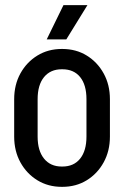

<svg xmlns="http://www.w3.org/2000/svg" viewBox="-20 -710 482 745"><path d="M315.5 -179V-326H406.5V-179ZM35 -179V-326H126V-179ZM217.8 -441.2V-520H223.8V-441.2ZM217.8 15V-63.8H223.8V15ZM35 -325Q35 -381.2 59.2 -425.1Q83.5 -469 125.1 -494.5Q166.8 -520 219.5 -520V-441.2Q175.8 -441.2 150.9 -410.9Q126 -380.5 126 -325ZM406.5 -325H315.5Q315.5 -380.5 291 -410.9Q266.5 -441.2 222 -441.2V-520Q275 -520 316.5 -494.5Q358 -469 382.2 -425.1Q406.5 -381.2 406.5 -325ZM35 -180H126Q126 -125.2 150.9 -94.5Q175.8 -63.8 219.5 -63.8V15Q166.8 15 125.1 -10.5Q83.5 -36 59.2 -80Q35 -124 35 -180ZM406.5 -180Q406.5 -124 382.2 -80Q358 -36 316.5 -10.5Q275 15 222 15V-63.8Q266.5 -63.8 291 -94.5Q315.5 -125.2 315.5 -180ZM237.2 -557H161.2L226.2 -690H319.2Z"/></svg>

Font: Akshar Light
Style: Regular
Weight: 300
Designer: Tall Chai
Foundry: Tall Chai
Version: Version 1.100